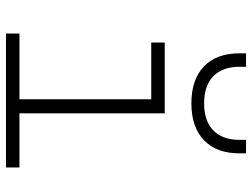

<svg xmlns="http://www.w3.org/2000/svg" viewBox="-118 -704 823 626"><g transform="rotate(90 293.0 -391.5)"><path d="M89.8 0V-43.9H304.2V-473.6H119.1V-517.6H350.1V-43.9H526.4V0ZM317.4 -604.5Q239.7 -604.5 197 -645.5Q154.3 -686.5 154.3 -761.7V-782.7H198.2V-761.7Q198.2 -706.1 229 -676Q259.8 -646 317.4 -646Q375 -646 405.8 -676Q436.5 -706.1 436.5 -761.7V-782.7H480.5V-761.7Q480.5 -686.5 437.7 -645.5Q395 -604.5 317.4 -604.5Z"/></g></svg>

Font: Cascadia Mono NF ExtraLight
Style: Regular
Weight: 200
Monospace: yes
Designer: Aaron Bell
Foundry: Saja Typeworks
Version: Version 2404.023; ttfautohint (v1.8.4)